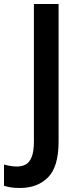

<svg xmlns="http://www.w3.org/2000/svg" viewBox="-86 -734 395 957"><path d="M13 203Q-12 203 -31.5 200Q-51 197 -66 192V86Q-52 90 -35.5 93Q-19 96 -1 96Q23 96 42 86Q61 76 72 48.5Q83 21 83 -29V-714H206V-28Q206 97 153.5 150Q101 203 13 203Z"/></svg>

Font: Noto Sans Malayalam SemiCondensed SemiBold
Style: Regular
Weight: 600
Width: 4
Designer: Jelle Bosma - Monotype Design Team
Foundry: Monotype Imaging Inc.
Version: Version 2.104; ttfautohint (v1.8.4.7-5d5b)